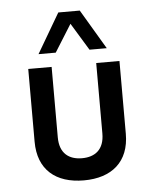

<svg xmlns="http://www.w3.org/2000/svg" viewBox="-47 -635 545 683"><g transform="rotate(-5 225.5 -293.5)"><path d="M103.5 -453.6H165L226.1 -551.3L285.6 -453.6H347.2L263.2 -595.2H186.5ZM225.6 7.8C325.2 7.8 388.2 -44.4 388.2 -144.5V-404.3H305.2V-152.8C305.2 -95.2 272 -71.3 225.6 -71.3C179.2 -71.3 146 -95.2 146 -152.8V-404.3H62.5V-144.5C62.5 -44.4 125 7.8 225.6 7.8Z"/></g></svg>

Font: Now Medium
Style: Regular
Weight: 500
Designer: Alfredo Marco Pradil
Foundry: Alfredo Marco Pradil
Version: Version 1.200;hotconv 1.0.109;makeotfexe 2.5.65596